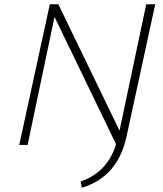

<svg xmlns="http://www.w3.org/2000/svg" viewBox="-20 -678 763 898"><path d="M706 -658 571 -36Q529 150 363 200L357 171Q482 128 523 -3L235 -599L109 0H70L213 -658H253L539 -67L664 -658Z"/></svg>

Font: Ysabeau Light
Style: Italic
Weight: 300
Italic angle: -12°
Designer: Christian Thalmann (Catharsis Fonts)
Version: Version 0.003